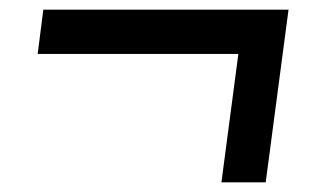

<svg xmlns="http://www.w3.org/2000/svg" viewBox="-20 -584 640 398"><path d="M58.1 -472.2 69.8 -564H578.1L530.8 -206.1H439L474.1 -472.2Z"/></svg>

Font: Cooper Hewitt
Style: Medium Italic
Weight: 708
Designer: Village Type and Design LLC
Foundry: Cooper Hewitt Smithsonian Design Museum
Version: 1.000